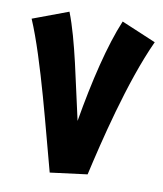

<svg xmlns="http://www.w3.org/2000/svg" viewBox="-81 -765 714 841"><g transform="rotate(10 276.5 -344.5)"><path d="M197 10H198L362 -11C395 -156 462 -439 551 -632L397 -697C349 -583 309 -416 278 -234C240 -398 207 -579 160 -699L2 -640C74 -473 152 -153 197 10Z"/></g></svg>

Font: Noto Sans Arabic SemCond Blk
Style: Regular
Weight: 900
Width: 4
Designer: Monotype Design Team, Nadine Chahine, Nizar Qandah and Khaled Hosny
Foundry: Monotype Imaging Inc.
Version: Version 2.012